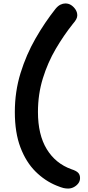

<svg xmlns="http://www.w3.org/2000/svg" viewBox="-20 -831 508 1113"><path d="M375 262Q361 262 348 259Q335 256 308 245Q241 218 186 163.5Q131 109 98.5 23.5Q66 -62 66 -182Q66 -300 99 -407Q132 -514 186 -608Q240 -702 302 -780Q316 -797 330.5 -804Q345 -811 359 -811Q378 -811 393 -801Q408 -791 418 -775.5Q428 -760 428 -742Q428 -731 422 -719.5Q416 -708 402 -692Q350 -627 303.5 -548Q257 -469 228.5 -377Q200 -285 200 -182Q200 -50 251 33.5Q302 117 394 150Q422 159 433 170.5Q444 182 444 201Q444 219 433.5 232.5Q423 246 407.5 254Q392 262 375 262Z"/></svg>

Font: Shantell Sans SemiBold
Style: Regular
Weight: 600
Designer: Stephen Nixon, Anya Danilova, Shantell Martin
Foundry: Arrow Type
Version: Version 1.011;[c5ecc13dd]